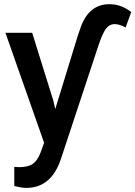

<svg xmlns="http://www.w3.org/2000/svg" viewBox="-20 -685 647 918"><path d="M235.8 -201.2 244.1 -163.1 352.1 -514.6 366.2 -555.7Q406.2 -665 502.9 -665Q560.1 -665 607.4 -627L580.6 -553.7Q550.8 -569.8 527.8 -569.8Q504.9 -569.8 488.5 -550Q472.2 -530.3 452.1 -471.7L271.5 74.2Q225.6 213.4 105.5 213.4Q85 213.4 48.3 204.6V112.8L70.8 114.3Q113.8 114.3 136.2 98.9Q158.7 83.5 172.9 46.9L190.9 -2.4L5.9 -528.3H133.8Z"/></svg>

Font: Roboto Medium
Style: Regular
Weight: 500
Designer: Google
Version: Version 2.134; 2016; ttfautohint (v1.6)